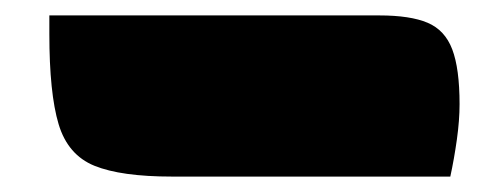

<svg xmlns="http://www.w3.org/2000/svg" viewBox="-20 0 640 249"><path d="M44 20H472Q512 20 534.5 29.5Q557 39 566.5 64Q576 89 576 135Q576 156 572.5 181Q569 206 564 229H203Q137 229 102.5 215Q68 201 56 161Q44 121 44 44Z"/></svg>

Font: Recursive Sn Csl St XBk
Style: Regular
Weight: 1000
Version: Version 1.079;hotconv 1.0.112;makeotfexe 2.5.65598; ttfautoh